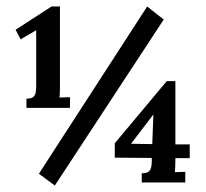

<svg xmlns="http://www.w3.org/2000/svg" viewBox="-20 -556 632 588"><path d="M481.4 -496.1 147.9 12.2 99.1 -23.9 430.7 -536.1ZM43 -435.5 27.8 -464.8 137.7 -536.1H163.6V-295.9Q163.6 -284.2 163.3 -273.4Q163.1 -262.7 162.1 -257.3L194.3 -258.3V-225.6H61V-253.9Q67.9 -253.9 73.5 -255.1Q79.1 -256.3 83 -260Q86.9 -263.7 88.9 -271Q90.8 -278.3 90.8 -291V-463.4ZM517.1 -71.8V-67.4Q517.1 -55.7 516.6 -44.9Q516.1 -34.2 515.6 -28.8L547.4 -29.8V2.9H414.1V-25.4Q420.9 -25.4 426.8 -26.6Q432.6 -27.8 436.5 -31.5Q440.4 -35.2 442.6 -42.5Q444.8 -49.8 444.8 -62.5V-72.3L331.5 -73.2V-117.2L490.7 -307.6H517.1V-113.8H561V-71.8ZM381.3 -115.7 446.3 -114.7 449.7 -204.1H448.7Z"/></svg>

Font: Parastoo Print
Style: Print-Bold
Weight: 700
Foundry: Saber Rastikerdar (saber.rastikerdar@gmail.com)
Version: Version 1.0.0-alpha3